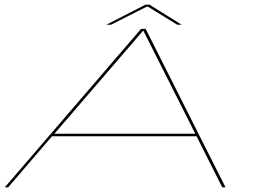

<svg xmlns="http://www.w3.org/2000/svg" viewBox="-20 -802 1105 822"><path d="M0.5 0 584 -678.5H603.5L945.5 0H931.5L821.5 -218.5H202.5L15 0ZM213 -229.5H816L593.5 -671H593ZM435 -696 603 -782H620L758 -696H739L611 -775L455 -696Z"/></svg>

Font: Anybody UltraExpanded Thin
Style: Italic
Weight: 100
Width: 9
Italic angle: -10°
Designer: Tyler Finck
Foundry: Etcetera Type Company
Version: Version 1.010; ttfautohint (v1.8.3) -l 8 -r 50 -G 200 -x 14 